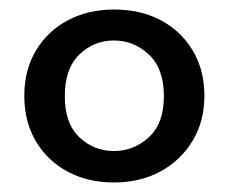

<svg xmlns="http://www.w3.org/2000/svg" viewBox="-20 -732 479 403"><path d="M219 -349Q164 -349 121.5 -372Q79 -395 55 -436Q31 -477 31 -531Q31 -585 55.5 -626Q80 -667 122.5 -689.5Q165 -712 220 -712Q275 -712 317.5 -689.5Q360 -667 384.5 -626Q409 -585 409 -531Q409 -477 384 -436Q359 -395 316.5 -372Q274 -349 219 -349ZM219 -415Q261 -415 292.5 -444Q324 -473 324 -530Q324 -588 292.5 -617.5Q261 -647 219 -647Q177 -647 146.5 -617.5Q116 -588 116 -530Q116 -473 146.5 -444Q177 -415 219 -415Z"/></svg>

Font: DeepMind Sans Medium
Style: Regular
Weight: 500
Designer: Jonny Pinhorn / Modifications: Colophon Foundry
Foundry: Colophon Foundry
Version: Version 1.002; ttfautohint (v1.8.2)